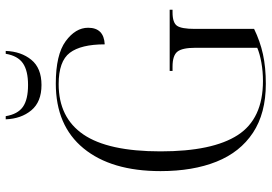

<svg xmlns="http://www.w3.org/2000/svg" viewBox="-159 -780 949 671"><g transform="rotate(-90 315.5 -444.5)"><path d="M358 10Q255 10 187 -35Q119 -80 86 -162.5Q53 -245 53 -358Q53 -530 132.5 -627Q212 -724 359 -724Q460 -724 507 -689.5Q554 -655 554 -611Q554 -556 496 -553Q496 -636 466.5 -675Q437 -714 357 -714Q240 -714 181 -627.5Q122 -541 122 -358Q122 -176 179 -88Q236 0 368 0Q401 0 432 -5.5Q463 -11 484 -20V-236Q484 -282 470.5 -299Q457 -316 418 -316H403V-326H617V-316H608Q572 -316 561 -300.5Q550 -285 550 -238V-31Q507 -10 461.5 0Q416 10 358 10ZM354 -774Q295 -774 265.5 -809.5Q236 -845 234 -899H245Q252 -857 277.5 -839Q303 -821 354 -821Q404 -821 430 -839Q456 -857 463 -899H473Q471 -845 442 -809.5Q413 -774 354 -774Z"/></g></svg>

Font: Noto Serif Display SemiCondensed Light
Style: Regular
Weight: 300
Width: 4
Designer: Monotype Design Team
Foundry: Monotype Imaging Inc.
Version: Version 2.009